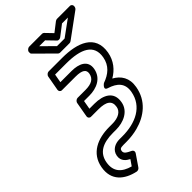

<svg xmlns="http://www.w3.org/2000/svg" viewBox="-352 -1068 1412 1412"><g transform="rotate(-45 354.0 -361.5)"><path d="M282 -15H251C206 -15 161 7 152 57C143 108 180 132 205 145L174 190C94 168 49 123 64 37C79 -46 143 -82 252 -82H285C358 -82 441 -115 455 -197C472 -293 398 -330 306 -330H254L266 -398H321C396 -398 471 -429 486 -512C500 -592 431 -619 357 -619H241L253 -686H368C521 -686 614 -642 593 -525C580 -452 531 -412 463 -388C463 -388 415 -354 457 -341C531 -318 574 -277 560 -199C537 -70 420 -15 282 -15ZM405 -197C398 -157 358 -132 294 -132H261C143 -132 35 -86 13 37C-9 159 71 221 173 243C182 245 196 241 203 230L262 144C272 130 267 115 256 110C221 93 198 82 202 57C205 43 209 35 242 35H273C315 35 355 30 393 20C498 -8 589 -77 610 -199C625 -282 588 -336 530 -368C586 -400 630 -452 643 -525C671 -687 533 -736 377 -736H236C225 -736 210 -726 207 -711L186 -594C184 -583 192 -569 207 -569H348C418 -569 443 -549 436 -512C428 -469 396 -448 330 -448H249C238 -448 223 -438 220 -423L199 -305C197 -294 205 -280 220 -280H297C380 -280 415 -254 405 -197ZM473 -853 555 -916H616L490 -824H411L318 -916H379L440 -853C448 -844 464 -846 473 -853ZM465 -905 412 -960C408 -964 403 -966 397 -966H264C253 -966 237 -956 234 -941V-937C233 -930 234 -923 239 -918L378 -780C382 -776 387 -774 393 -774H491C497 -774 503 -776 508 -780L695 -917C701 -921 706 -929 707 -936L708 -941C710 -952 702 -966 687 -966H554C548 -966 541 -964 536 -960Z"/></g></svg>

Font: Asimov
Style: WidOuIt
Weight: 500
Designer: Google
Version: Version 2.000980; 2014